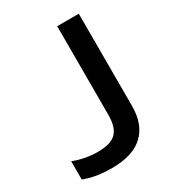

<svg xmlns="http://www.w3.org/2000/svg" viewBox="-173 -798 822 908"><g transform="rotate(-30 237.5 -344.5)"><path d="M171 11Q82 11 19 -14V-114Q45 -103 80 -96Q116 -89 151 -89Q223 -89 252 -119Q281 -149 281 -215V-700H399V-196Q399 -96 342 -42.5Q285 11 171 11Z"/></g></svg>

Font: Kanit Cyrillic
Style: Regular
Weight: 400
Designer: Katatrad Team, Sasha Pavljenko
Foundry: CadsonDemak, Pavljenko + Design
Version: Version 1.002;Fontself Maker 3.5.7